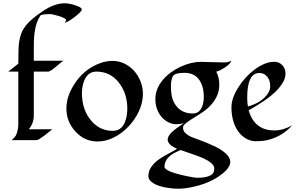

<svg xmlns="http://www.w3.org/2000/svg" viewBox="-20 -856 1825 1173"><path d="M186.5 -151.4Q186.5 -102.5 155.8 -66.4H299.3Q293.5 -62 280.3 -51Q267.1 -40 252 -28.3Q214.4 0 204.6 0H50.8Q75.2 -19.5 81.5 -38.6Q91.8 -66.9 91.8 -100.6V-418.5H30.3L91.8 -466.8Q91.8 -567.9 96.9 -600.1Q102.1 -632.3 111.3 -655.3Q120.6 -678.2 137.7 -699.7Q169.9 -740.7 244.1 -789.6Q313.5 -835.9 376 -835.9Q411.1 -835.9 456.5 -817.4Q479.5 -808.1 479.5 -798.3Q479.5 -785.2 434.6 -751Q392.6 -719.2 374 -717.3Q383.8 -727.1 383.8 -733.2Q383.8 -739.3 370.1 -746.1Q356.4 -752.9 338.9 -758.3Q299.8 -770 283.7 -770Q249.5 -770 229 -763.7Q189 -708 187 -599.6Q186.5 -570.3 186.5 -543.5V-484.9H369.6Q362.8 -483.9 336.9 -460.9Q288.1 -418.5 274.4 -418.5H186.5Z M709.5 -36.1Q643.1 8.3 575.2 8.3Q495.6 8.3 439.9 -53.7Q385.7 -113.3 385.7 -193.4Q385.7 -261.7 427.2 -330.6Q489.3 -435.1 596.2 -471.7Q630.4 -483.9 668.5 -483.9Q706.5 -483.9 741 -467Q775.4 -450.2 800.3 -421.9Q825.2 -393.6 839.1 -357.2Q853 -320.8 853 -284.2Q853 -247.6 842.3 -212.6Q831.5 -177.7 812.3 -145.5Q793 -113.3 766.8 -85.2Q740.7 -57.1 709.5 -36.1ZM569.3 -418.5Q520.5 -418.5 498 -371.1Q480.5 -334 480.5 -287.1Q480.5 -240.2 492.9 -200Q505.4 -159.7 529.8 -127.9Q584 -56.6 669.4 -56.6Q719.2 -56.6 741.7 -106.4Q757.8 -143.6 757.8 -191.9Q757.8 -286.1 705.3 -352.3Q652.8 -418.5 569.3 -418.5Z M1349.1 -474.6Q1375.5 -474.6 1392.1 -484.9Q1391.1 -468.3 1354 -443.8Q1323.2 -423.3 1301.3 -418Q1319.8 -382.3 1319.8 -340.3Q1319.8 -298.3 1303.5 -265.6Q1287.1 -232.9 1262.5 -208Q1237.8 -183.1 1209 -164.6Q1180.2 -146 1155.5 -130.9Q1130.9 -115.7 1114.5 -102.5Q1098.1 -89.4 1098.1 -76.4Q1098.1 -63.5 1103.8 -54.2Q1109.4 -44.9 1118.2 -38.1Q1134.3 -24.9 1152.1 -18.1Q1169.9 -11.2 1192.1 -3.4Q1214.4 4.4 1239.7 14.9Q1265.1 25.4 1291.5 37.8Q1317.9 50.3 1338.9 65.4Q1386.7 99.1 1386.7 133.3Q1386.7 167.5 1336.4 207Q1260.7 267.1 1140.1 289.6Q1101.6 296.9 1075.9 296.9Q1050.3 296.9 1031.7 295.2Q1013.2 293.5 993.4 289.8Q973.6 286.1 954.6 280.3Q935.5 274.4 920.4 265.6Q886.7 246.1 886.7 221.2Q886.7 196.3 896 177.7Q905.3 159.2 920.4 143.6Q935.5 127.9 954.6 115.2Q973.6 102.5 993.2 91.6Q1012.7 80.6 1030.8 71Q1048.8 61.5 1062 52.7Q1004.4 28.8 1004.4 -3.9Q1004.4 -36.6 1075.7 -84.5Q1092.8 -95.7 1103 -103.5Q1082 -97.2 1055.9 -97.2Q1029.8 -97.2 1005.4 -110.6Q981 -124 963.9 -145.5Q929.2 -189.9 929.2 -251.5Q929.2 -313 975.1 -368.2Q1015.6 -416.5 1083 -448.2Q1147 -478 1207 -478ZM1056.6 -209Q1092.8 -162.6 1158.2 -162.6Q1195.3 -162.6 1212.4 -199.2Q1225.1 -226.1 1225.1 -262.2Q1225.1 -331.5 1194.8 -371.3Q1164.6 -411.1 1107.4 -411.1Q1050.3 -411.1 1037.4 -392.1Q1024.4 -373 1024.4 -329.6Q1024.4 -286.1 1032.2 -258.1Q1040 -230 1056.6 -209ZM1083.5 60.5Q1038.6 79.6 1021 94.2Q984.9 124.5 984.9 162.6Q984.9 191.4 1119.1 219.7Q1166.5 230 1189.9 230Q1213.4 230 1233.9 226.1Q1254.4 222.2 1266.6 215.1Q1278.8 208 1283.9 198.2Q1289.1 188.5 1289.1 172.6Q1289.1 156.7 1271 140.9Q1252.9 125 1223.9 111.6Q1194.8 98.1 1083.5 60.5Z M1765.1 -90.3Q1698.2 -15.6 1599.1 2.9Q1576.2 6.8 1542.5 6.8Q1508.8 6.8 1479 -12Q1449.2 -30.8 1430.2 -60.5Q1394 -118.2 1394 -201.2Q1394 -255.9 1436 -322.3Q1477.1 -387.7 1536.1 -431.6Q1599.6 -478.5 1656.2 -478.5Q1685.5 -478.5 1705.6 -457Q1724.1 -436 1724.1 -409.2Q1724.1 -382.3 1712.4 -359.6Q1700.7 -336.9 1681.9 -315.4Q1663.1 -293.9 1638.9 -274.2Q1614.7 -254.4 1589.4 -237.3Q1553.7 -212.9 1499.5 -182.1Q1515.1 -123 1554.7 -91.1Q1594.2 -59.1 1656.7 -59.1Q1709.5 -59.1 1765.1 -90.3ZM1617.7 -286.1Q1630.9 -307.1 1630.9 -327.1Q1630.9 -347.2 1626.5 -361.1Q1622.1 -375 1613.8 -385.7Q1594.7 -410.2 1564.5 -410.2Q1490.2 -410.2 1490.2 -258.8Q1490.2 -231.9 1494.6 -205.6Q1580.6 -229.5 1617.7 -286.1Z"/></svg>

Font: Fondamento
Style: Regular
Weight: 400
Version: Version 1.000